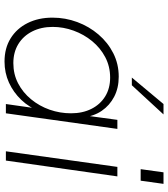

<svg xmlns="http://www.w3.org/2000/svg" viewBox="33 -770 743 849"><g transform="rotate(90 404.5 -345.5)"><path d="M252 6Q193 6 149.5 -21Q106 -48 82 -96Q58 -144 58 -206Q58 -263 77.5 -315.5Q97 -368 132.5 -409.5Q168 -451 215.5 -475Q263 -499 319 -499Q369 -499 407.5 -479Q446 -459 470 -424Q494 -389 499 -341L488 -331L510 -493H550L481 0H440L463 -162L474 -152Q455 -103 421.5 -68Q388 -33 345 -13.5Q302 6 252 6ZM259 -33Q308 -33 348.5 -54Q389 -75 419 -111.5Q449 -148 465 -193.5Q481 -239 481 -288Q481 -339 461.5 -378Q442 -417 406.5 -439Q371 -461 323 -461Q274 -461 233 -439.5Q192 -418 162 -381.5Q132 -345 115.5 -299.5Q99 -254 99 -207Q99 -156 119 -116.5Q139 -77 175 -55Q211 -33 259 -33ZM323 -557 440 -697H486L357 -557Z M649 0 718 -493H760L690 0ZM728 -596 742 -697H793L779 -596Z"/></g></svg>

Font: Hanken Grotesk ExtraLight
Style: Italic
Weight: 250
Italic angle: -8°
Designer: Alfredo Marco Pradil
Foundry: Hanken Design Co.
Version: Version 3.013